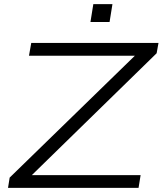

<svg xmlns="http://www.w3.org/2000/svg" viewBox="-20 -914 791 934"><path d="M19 0 27 -50 668 -674 666 -643H121L132 -705H751L742 -655L103 -31L106 -62H664L654 0ZM420 -807 434 -894H527L513 -807Z"/></svg>

Font: Nunito Sans 10pt Expanded Light
Style: Italic
Weight: 300
Width: 7
Italic angle: -9°
Designer: Vernon Adams
Foundry: Vernon Adams
Version: Version 3.101;gftools[0.9.27]